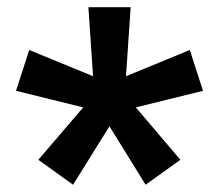

<svg xmlns="http://www.w3.org/2000/svg" viewBox="-20 -720 600 526"><path d="M222.2 -700.2H337.9L325.2 -511.2L500 -583L536.1 -471.2L352.1 -425.8L474.1 -282.2L378.9 -213.9L279.8 -374L180.2 -213.9L85 -282.2L208 -425.8L23.9 -471.2L60.1 -583L234.9 -511.2Z"/></svg>

Font: Overused Grotesk ExtraBold
Style: Regular
Weight: 800
Version: Version 0.002